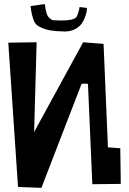

<svg xmlns="http://www.w3.org/2000/svg" viewBox="-20 -904 624 926"><path d="M373 -498.5 179.7 2 66.9 -2.4 20 -698.2 156.7 -700.2 144.5 -267.1 380.9 -700.2 479.5 -692.4 500.5 -193.4 560.1 -189 562.5 -17.1 425.3 -15.6 404.3 -498Q403.8 -500.5 388.9 -500.5Q374 -500.5 373 -498.5ZM127.4 -875 196.3 -884.3Q202.1 -831.1 217.3 -817.9Q228.5 -808.1 234.6 -806.9Q240.7 -805.7 275.4 -805.2Q331.5 -804.7 347.2 -820.3Q351.6 -824.7 355.7 -837.2Q359.9 -849.6 361.8 -859.9L363.8 -870.1L399.4 -865.7Q399.4 -860.4 398.4 -851.1Q397.5 -841.8 389.4 -819.6Q381.3 -797.4 367.2 -782.2Q352.1 -766.6 332.5 -759.3Q313 -752 293.7 -752.2Q274.4 -752.4 251.5 -753.9Q192.9 -758.3 159.2 -782.2Q147.9 -790 140.1 -813.2Q132.3 -836.4 129.9 -855.5Z"/></svg>

Font: Some Time Later
Style: Regular
Weight: 400
Version: Version 003.300